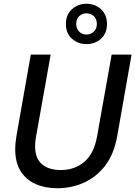

<svg xmlns="http://www.w3.org/2000/svg" viewBox="-20 -991 721 1023"><path d="M285 12Q220 12 169.5 -10.5Q119 -33 90 -79Q61 -125 61 -196Q61 -227 67 -263L144 -700H250L172 -263Q167 -234 167 -213Q167 -147 203.5 -116Q240 -85 304 -85Q377 -85 428.5 -128Q480 -171 497 -263L575 -700H681L604 -263Q587 -169 540 -108Q493 -47 426.5 -17.5Q360 12 285 12ZM440 -756Q396 -756 363.5 -784.5Q331 -813 331 -863Q331 -913 363.5 -942Q396 -971 440 -971Q486 -971 518 -942Q550 -913 550 -863Q550 -813 518 -784.5Q486 -756 440 -756ZM440 -807Q464 -807 480 -822.5Q496 -838 496 -863Q496 -890 480 -905Q464 -920 440 -920Q418 -920 402 -905Q386 -890 386 -863Q386 -838 402 -822.5Q418 -807 440 -807Z"/></svg>

Font: Ultramarine Medium
Style: Italic
Weight: 500
Italic angle: -10°
Designer: Colophon Foundry, Jonny Pinhorn
Foundry: Colophon Foundry
Version: Version 1.200; ttfautohint (v1.8.3)